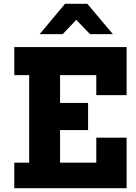

<svg xmlns="http://www.w3.org/2000/svg" viewBox="-20 -987 714 1007"><path d="M380 -883 309 -808H188L321 -967H438L572 -808H452ZM644 -488H485V-593H295V-447H442V-305H295V-134H485V-265H644V0H55V-134H133V-593H55V-740H644Z"/></svg>

Font: Arvo
Style: Bold
Weight: 700
Designer: Anton Koovit (Cyrillic Expansion: Cyreal)
Foundry: Anton Koovit, Yassin Baggar
Version: Version 3.000